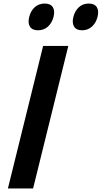

<svg xmlns="http://www.w3.org/2000/svg" viewBox="-20 -1071 578 1091"><path d="M368.2 -810.1 168 0H24.9L225.1 -810.1ZM195.8 -898.9Q163.1 -898.9 150.1 -919.7Q137.2 -940.4 146 -975.1Q154.8 -1009.8 177.7 -1030.3Q200.7 -1050.8 233.9 -1050.8Q267.1 -1050.8 280 -1030.3Q293 -1009.8 284.2 -975.1Q275.4 -940.4 252.2 -919.7Q229 -898.9 195.8 -898.9ZM446.8 -898.9Q414.1 -898.9 401.1 -919.7Q388.2 -940.4 397 -975.1Q405.8 -1009.8 428.5 -1030.3Q451.2 -1050.8 483.9 -1050.8Q517.1 -1050.8 530 -1030.3Q543 -1009.8 534.2 -975.1Q525.4 -940.4 502.2 -919.7Q479 -898.9 446.8 -898.9Z"/></svg>

Font: Sinkin Sans 600 SemiBold Italic
Style: Regular
Weight: 600
Italic angle: -112°
Designer: Keith Bates
Foundry: K-Type
Version: Sinkin Sans (version 1.0)  by Keith Bates   •   © 2014   www